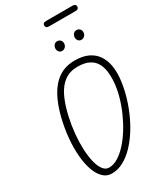

<svg xmlns="http://www.w3.org/2000/svg" viewBox="-329 -1504 1379 1628"><g transform="rotate(-30 360.5 -690.0)"><path d="M257.5 9.5Q209 9.5 173.8 -24.8Q138.5 -59 117.2 -119.2Q96 -179.5 89.2 -259Q82.5 -338.5 90.5 -429.5Q98.5 -520.5 121.5 -615.5Q149.5 -730.5 194.8 -811.8Q240 -893 305.8 -936Q371.5 -979 460 -979Q539 -979 591.5 -953.8Q644 -928.5 674 -884.5Q704 -840.5 714.5 -783.5Q725 -726.5 719.5 -662.5Q713 -589.5 692.8 -512Q672.5 -434.5 640.2 -359Q608 -283.5 566.2 -217.2Q524.5 -151 475 -99.8Q425.5 -48.5 370.8 -19.5Q316 9.5 257.5 9.5ZM179.5 -591Q162.5 -514 155.2 -436.2Q148 -358.5 151 -288.5Q154 -218.5 167.5 -163.8Q181 -109 204.8 -77.5Q228.5 -46 263 -46Q306 -46 350.5 -73Q395 -100 437.8 -147Q480.5 -194 518.2 -254.5Q556 -315 586 -383Q616 -451 635 -519.8Q654 -588.5 659 -651.5Q663.5 -709 657 -758Q650.5 -807 628.2 -843.8Q606 -880.5 564 -901Q522 -921.5 455.5 -921.5Q380 -921.5 327 -883Q274 -844.5 238.5 -770.8Q203 -697 179.5 -591ZM600.5 -1102Q582 -1102 570.8 -1115.5Q559.5 -1129 560 -1149Q561 -1167 572.8 -1181Q584.5 -1195 603.5 -1195Q622 -1195 634.8 -1182.2Q647.5 -1169.5 646.5 -1149Q646 -1129.5 632.8 -1115.8Q619.5 -1102 600.5 -1102ZM411 -1102Q393 -1102 381.8 -1115.5Q370.5 -1129 371 -1149Q372 -1167 383.8 -1181Q395.5 -1195 414 -1195Q433 -1195 445.8 -1182.2Q458.5 -1169.5 457.5 -1149Q457 -1129.5 443.8 -1115.8Q430.5 -1102 411 -1102ZM419.5 -1338Q401 -1338 393.8 -1345.8Q386.5 -1353.5 386.5 -1364.5Q386.5 -1375.5 393.8 -1383Q401 -1390.5 419.5 -1390.5H678Q696 -1390.5 703.5 -1383Q711 -1375.5 711 -1364.5Q711 -1354 703.2 -1346Q695.5 -1338 678 -1338Z"/></g></svg>

Font: Edu QLD Hand
Style: Regular
Weight: 400
Designer: Tina and Corey Anderson, Eben Sorkin
Foundry: Sorkin Type Co.
Version: Version 2.000